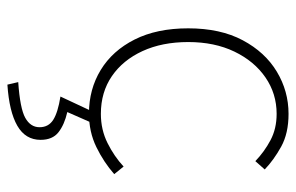

<svg xmlns="http://www.w3.org/2000/svg" viewBox="-164 -416 819 532"><g transform="rotate(90 246.0 -150.5)"><path d="M295 13Q228 13 174.5 -19.5Q121 -52 90 -113.5Q59 -175 59 -262Q59 -351 92 -413Q125 -475 179 -507.5Q233 -540 296 -540Q350 -540 387 -519.5Q424 -499 450 -474L427 -448Q401 -473 369 -490Q337 -507 296 -507Q240 -507 195 -476Q150 -445 123.5 -390Q97 -335 97 -262Q97 -190 122 -135.5Q147 -81 191.5 -50.5Q236 -20 296 -20Q340 -20 377 -38.5Q414 -57 442 -83L463 -57Q430 -28 388 -7.5Q346 13 295 13ZM215 239 208 209Q281 204 307 189.5Q333 175 333 150Q333 125 312.5 112Q292 99 248 92L292 -2H324L291 73Q326 81 347 97.5Q368 114 368 147Q368 189 329 211.5Q290 234 215 239Z"/></g></svg>

Font: Noto Sans TC Thin Thin
Style: Regular
Weight: 250
Version: Version 2.004-H2;hotconv 1.0.118;makeotfexe 2.5.65603